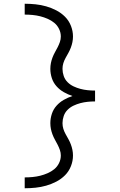

<svg xmlns="http://www.w3.org/2000/svg" viewBox="-20 -853 640 1026"><path d="M112 153V95Q133 95 154 93Q175 91 195 86Q215 81 234.5 72.5Q254 64 270 51Q286 38 295.5 18.5Q305 -1 305 -22Q305 -37 300 -51.5Q295 -66 288 -79.5Q281 -93 273.5 -106.5Q266 -120 260.5 -134.5Q255 -149 252 -164Q249 -179 249 -195Q249 -220 257 -244.5Q265 -269 282 -288Q299 -307 321 -319.5Q343 -332 367 -340Q343 -348 321 -360.5Q299 -373 282 -392Q265 -411 257 -435.5Q249 -460 249 -485Q249 -501 252 -516Q255 -531 260.5 -545.5Q266 -560 273.5 -573.5Q281 -587 288 -600.5Q295 -614 300 -628.5Q305 -643 305 -658Q305 -679 295.5 -698.5Q286 -718 270 -731Q254 -744 234.5 -752.5Q215 -761 195 -766Q175 -771 154 -773Q133 -775 112 -775V-833Q141 -833 170 -830Q199 -827 227 -819Q255 -811 281 -797.5Q307 -784 327.5 -763.5Q348 -743 359 -715Q370 -687 370 -658Q370 -643 367 -628Q364 -613 358.5 -598.5Q353 -584 345.5 -570.5Q338 -557 330.5 -543.5Q323 -530 318.5 -515.5Q314 -501 314 -485Q314 -466 320.5 -447Q327 -428 341 -414Q355 -400 373 -391.5Q391 -383 410 -378Q429 -373 448.5 -371Q468 -369 488 -369V-356V-311Q468 -311 448.5 -309Q429 -307 410 -302Q391 -297 373 -288.5Q355 -280 341 -266Q327 -252 320.5 -233Q314 -214 314 -195Q314 -179 318.5 -164.5Q323 -150 330.5 -136.5Q338 -123 345.5 -109.5Q353 -96 358.5 -81.5Q364 -67 367 -52Q370 -37 370 -22Q370 7 359 35Q348 63 327.5 83.5Q307 104 281 117.5Q255 131 227 139Q199 147 170 150Q141 153 112 153Z"/></svg>

Font: Iosevka Curly Light Extended
Style: Regular
Weight: 300
Width: 7
Monospace: yes
Designer: Belleve Invis
Foundry: Belleve Invis
Version: Version 11.1.0; ttfautohint (v1.8.3)